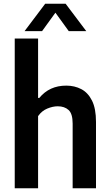

<svg xmlns="http://www.w3.org/2000/svg" viewBox="-20 -1016 594 1036"><path d="M59.5 0V-808H185.5V-487.5H192Q246.5 -554 337.5 -554Q382.5 -554 418.8 -535Q455 -516 476.5 -473Q498 -430 498 -358V0H372V-349Q372 -402.5 350 -422.5Q328 -442.5 291.5 -442.5Q265 -442.5 235.2 -430.2Q205.5 -418 185.5 -389.5V0ZM112.5 -848 224 -996H334L445.5 -848H351L279 -947.5L207 -848Z"/></svg>

Font: Encode Sans SemiCondensed SemiCondensed SemiBold
Style: Regular
Weight: 600
Width: 4
Designer: Multiple Designers
Foundry: Impallari Type
Version: Version 3.000; ttfautohint (v1.8.3) -l 8 -r 50 -G 200 -x 14 